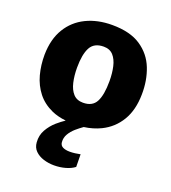

<svg xmlns="http://www.w3.org/2000/svg" viewBox="-147 -672 918 1033"><g transform="rotate(20 312.5 -155.5)"><path d="M280.5 253Q249 253 220.2 244Q191.5 235 172.5 216.2Q153.5 197.5 151.5 168Q148.5 128.5 166.8 96.2Q185 64 213 39.5Q236.5 19.5 258 5Q212.5 0 177 -15.5Q123.5 -39.5 91 -81Q58.5 -122.5 44 -176.2Q29.5 -230 30 -290Q31.5 -379 68.5 -440Q105.5 -501 170 -532.5Q234.5 -564 318 -564Q421 -564 482.2 -523Q543.5 -482 570 -414.5Q596.5 -347 595 -267Q594 -177.5 557.2 -116.2Q520.5 -55 456 -23.5Q412.5 -2.5 361 4.5Q340.5 19 322 35Q301 53.5 288.8 74.8Q276.5 96 278.5 121Q280 139.5 295.5 147.2Q311 155 335.5 155Q350 155 365.8 153Q381.5 151 395.5 148L396.5 220Q376.5 235.5 345.8 244.2Q315 253 280.5 253ZM312 -117Q365.5 -117 386.2 -156.2Q407 -195.5 407 -275Q407 -320 398.5 -357.2Q390 -394.5 370 -416.8Q350 -439 315 -439Q260.5 -439 239.2 -399.5Q218 -360 218 -284Q218 -238 226.8 -200Q235.5 -162 256 -139.5Q276.5 -117 312 -117Z"/></g></svg>

Font: Koeln Type Sans ExtraBold
Style: Regular
Weight: 800
Designer: Eben Sorkin
Foundry: Eben Sorkin
Version: Version 2.001